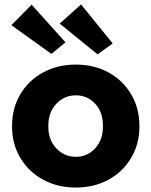

<svg xmlns="http://www.w3.org/2000/svg" viewBox="-20 -832 680 862"><path d="M320 10Q238 10 173 -25.5Q108 -61 71 -123.5Q34 -186 34 -265Q34 -346 71 -408.5Q108 -471 173 -506.5Q238 -542 320 -542Q403 -542 467.5 -506.5Q532 -471 569 -408.5Q606 -346 606 -265Q606 -186 569 -123.5Q532 -61 467.5 -25.5Q403 10 320 10ZM320 -128Q373 -128 408 -167Q443 -206 442 -265Q443 -327 408 -365.5Q373 -404 320 -404Q268 -404 232 -365Q196 -326 197 -265Q196 -206 232 -167Q268 -128 320 -128ZM418 -588 248 -726 344 -812 486 -637ZM211 -590 31 -719 122 -811 274 -642Z"/></svg>

Font: Readex Pro
Style: Bold
Weight: 700
Designer: Bonnie Shaver-Troup, Thomas Jockin
Foundry: Lexend
Version: Version 1.203; ttfautohint (v1.8.3)